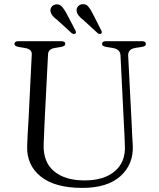

<svg xmlns="http://www.w3.org/2000/svg" viewBox="-20 -901 778 937"><path d="M585 -289 568 -631.5Q566.5 -660.5 530 -667L498 -672Q486 -674.5 482 -678.2Q478 -682 478 -687Q478 -700 497.5 -700H673Q692 -700 692 -687Q692 -681.5 688 -677.8Q684 -674 672 -672L642.5 -667.5Q621 -664 613 -654.2Q605 -644.5 605.5 -630L623 -287.5Q624 -263 625.2 -239.2Q626.5 -215.5 628 -190.5Q632 -99.5 568.2 -41.8Q504.5 16 381.5 16Q247.5 16 178.5 -39.8Q109.5 -95.5 112.5 -188.5Q113 -211 115.2 -249.8Q117.5 -288.5 119.5 -321.5L135 -635.5Q136.5 -661.5 100.5 -667L70.5 -672Q50.5 -676 50.5 -686.5Q50.5 -700 70 -700H279Q298.5 -700 298.5 -686.5Q298.5 -676 278.5 -672L248 -667Q216 -662 214.5 -636.5L198.5 -324.5Q194.5 -249 193 -197.5Q190 -110 243.8 -65.2Q297.5 -20.5 393 -20.5Q487 -20.5 540 -65.2Q593 -110 589.5 -189Q588.5 -223 587.2 -246.2Q586 -269.5 585 -289ZM431.5 -836.5 474 -753Q480 -742 474 -737Q466.5 -732 457 -739L386.5 -803.5Q373.5 -813.5 364.8 -823.8Q356 -834 354 -847Q352.5 -860 360.2 -869.2Q368 -878.5 381.5 -880.5Q399 -882.5 410 -870Q421 -857.5 431.5 -836.5ZM304 -836.5 347.5 -753.5Q353.5 -742 348 -737.5Q340.5 -732 330 -739L260 -803Q247 -812.5 238 -822.5Q229 -832.5 226.5 -845.5Q224.5 -858.5 232.2 -868Q240 -877.5 253 -879.5Q270.5 -881.5 281.5 -869.5Q292.5 -857.5 304 -836.5Z"/></svg>

Font: Fraunces 9pt Light
Style: Regular
Weight: 300
Version: Version 1.000;[0bf87f6ff]